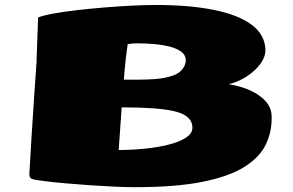

<svg xmlns="http://www.w3.org/2000/svg" viewBox="-20 -737 1195 782"><path d="M529.8 25.4Q494.1 25.4 446.8 23.2Q399.4 21 348.6 17.6Q297.9 14.2 251 10Q204.1 5.9 168.2 1.5Q132.3 -2.9 116.2 -6.3Q106.4 -8.8 103 -13.9Q99.6 -19 99.6 -25.4Q99.1 -26.9 99.4 -27.3Q99.6 -27.8 99.6 -29.3Q103.5 -99.6 108.4 -178.5Q113.3 -257.3 118.7 -337.6Q124 -418 129.4 -492.7H128.9L135.3 -666Q156.2 -674.3 198.5 -681.9Q240.7 -689.5 295.2 -695.8Q349.6 -702.1 407.7 -706.8Q465.8 -711.4 519.5 -714.1Q573.2 -716.8 613.3 -716.8Q750.5 -716.8 850.3 -696.8Q950.2 -676.8 1004.9 -636.2Q1059.6 -595.7 1061 -533.7Q1061.5 -505.9 1040.8 -477.3Q1020 -448.7 985.8 -426.3Q951.7 -403.8 911.6 -394Q960.4 -386.2 999.8 -368.4Q1039.1 -350.6 1062.5 -324Q1085.9 -297.4 1086.4 -262.7Q1087.9 -201.2 1062.7 -148.7Q1037.6 -96.2 975.1 -57.1Q912.6 -18.1 804 3.7Q695.3 25.4 529.8 25.4ZM484.4 -412.6H545.4Q616.2 -412.6 655.5 -421.1Q694.8 -429.7 712.2 -444.3Q729.5 -459 734.4 -477.1Q736.8 -485.4 736.8 -491.7Q736.3 -513.2 718 -526.6Q699.7 -540 670.2 -547.4Q640.6 -554.7 606.2 -557.6Q571.8 -560.5 538.6 -560.5Q522.5 -560.5 517.6 -559.8Q512.7 -559.1 500 -557.1Q496.6 -535.2 492.4 -498.8Q488.3 -462.4 484.4 -412.6ZM463.4 -126Q513.2 -126 566.2 -131.1Q619.1 -136.2 664.1 -147.2Q709 -158.2 736.8 -176Q764.6 -193.8 763.7 -219.2Q763.7 -222.7 762.7 -228.5Q754.9 -269.5 687 -284.7Q619.1 -299.8 475.6 -299.8Z"/></svg>

Font: Seymour One
Style: Regular
Weight: 400
Designer: Vernon Adams
Foundry: Vernon Adams
Version: Version 1.100; ttfautohint (v1.8.4.7-5d5b);gftools[0.9.33]